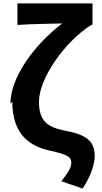

<svg xmlns="http://www.w3.org/2000/svg" viewBox="-20 -831 596 1123"><path d="M52 -237C52 -37 161 26 276 51C374 73 397 86 397 121C397 153 376 180 339 229L463 272C514 197 534 122 534 83C534 -6 485 -43 364 -66C253 -87 208 -126 208 -236C208 -371 357 -587 515 -686H521V-811H82V-685C157 -691 288 -692 344 -694C178 -567 41 -378 41 -224Z"/></svg>

Font: GenEiGothic-pro-Regular
Style: Bold
Weight: 700
Designer: Ryoko NISHIZUKA (kana & ideographs); Paul D. Hunt (Latin, Greek & Cyrillic); Wenlong ZHANG (bopomofo); Sandoll Communica
Foundry: Adobe Systems Incorporated; o_tamon
Version: Version 1.000.140830